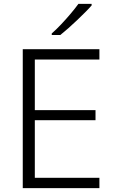

<svg xmlns="http://www.w3.org/2000/svg" viewBox="-20 -967 590 987"><path d="M491 0H97V-714H491V-661H159V-401H471V-349H159V-53H491ZM451 -939Q437 -923 417.5 -903.5Q398 -884 376 -863Q354 -842 332 -822.5Q310 -803 290 -787H246V-795Q268 -814 294 -841.5Q320 -869 344 -897.5Q368 -926 383 -947H451Z"/></svg>

Font: Noto Sans Hebrew Thin Light
Style: Regular
Weight: 300
Version: Version 3.001